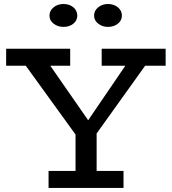

<svg xmlns="http://www.w3.org/2000/svg" viewBox="-20 -926 846 946"><path d="M374.5 -232.3 86.8 -630H208.4L414.4 -333.5L615.8 -629H714.3L430.3 -232.3ZM219.3 0V-83.8H588.6V0ZM352.2 -36.3V-303H456.1V-36.3ZM10.3 -602.2V-686H325.8V-602.2ZM481 -602.2V-686H796.1V-602.2ZM511.5 -793.5Q484.1 -793.5 463.8 -809.4Q443.6 -825.3 443.6 -848.9Q443.6 -873.5 463.8 -889.9Q484.1 -906.3 511.5 -906.3Q541.1 -906.3 560.9 -889.9Q580.6 -873.5 580.6 -848.9Q580.6 -825.3 560.9 -809.4Q541.1 -793.5 511.5 -793.5ZM292.4 -793.5Q264.4 -793.5 244.1 -809.4Q223.8 -825.3 223.8 -848.9Q223.8 -873.5 244.1 -889.9Q264.4 -906.3 292.4 -906.3Q322.5 -906.3 341.6 -889.9Q360.8 -873.5 360.8 -848.9Q360.8 -825.3 341.6 -809.4Q322.5 -793.5 292.4 -793.5Z"/></svg>

Font: BioRhyme ExtraBold
Style: Regular
Weight: 800
Designer: Aoife Mooney
Foundry: Aoife Mooney Type
Version: Version 1.600;gftools[0.9.33]